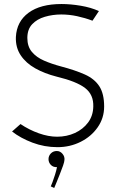

<svg xmlns="http://www.w3.org/2000/svg" viewBox="-20 -724 578 955"><path d="M266 8Q201 8 141.5 -14.5Q82 -37 40 -70L82 -107Q125 -78 173 -61Q221 -44 264 -44Q312 -44 352.5 -62.5Q393 -81 418 -114.5Q443 -148 444 -194Q446 -253 403.5 -286Q361 -319 261 -343Q202 -358 155.5 -384Q109 -410 83 -449Q57 -488 59 -540Q63 -617 122 -660.5Q181 -704 286 -704Q331 -704 381.5 -695.5Q432 -687 472 -669L440 -621Q403 -635 363.5 -643.5Q324 -652 285 -652Q242 -652 203 -640.5Q164 -629 140 -603.5Q116 -578 116 -535Q116 -493 138.5 -466Q161 -439 199 -422.5Q237 -406 282 -394Q354 -375 402 -353.5Q450 -332 474 -295Q498 -258 498 -194Q498 -137 466 -91Q434 -45 381 -18.5Q328 8 266 8ZM221.3 67.6Q221.3 51.3 232.9 39.2Q244.6 27.1 262.7 27.1Q279.1 27.1 290.7 40.9Q302.4 54.7 300.6 71.1Q300.6 79.7 293.7 99.6Q286.8 119.4 277.3 143.1Q267.8 166.9 260.1 185.8Q252.3 204.8 249.7 210.9L232.5 203.1Q235.1 197.9 241.1 182Q247.1 166 253.6 145.3Q260.1 124.6 263.5 107.3Q244.6 108.2 232.9 96.1Q221.3 84 221.3 67.6Z"/></svg>

Font: Kulim Park ExtraLight
Style: Regular
Weight: 275
Designer: Noponies / Dale Sattler
Foundry: Noponies
Version: Version 1.000; ttfautohint (v1.8.3)